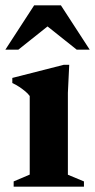

<svg xmlns="http://www.w3.org/2000/svg" viewBox="-27 -697 355 717"><path d="M231.5 -455 226.5 -350.5V-44.5L286.5 -19.5V0H24V-19.5L84 -45V-338.5Q77 -348 67 -356.2Q57 -364.5 45 -372.5Q33 -380.5 19 -387V-406L211 -455ZM-7 -511.5 100.5 -677H200.5L308 -511.5H259.5L127 -617H174L41.5 -511.5Z"/></svg>

Font: Newsreader 24pt
Style: Bold
Weight: 700
Designer: Hugues Gentile
Foundry: Production Type
Version: Version 1.003